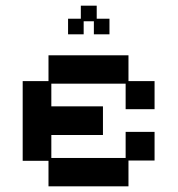

<svg xmlns="http://www.w3.org/2000/svg" viewBox="-20 -645 626 677"><path d="M151 12V-78H60V-359H151V-450H433V-359H525V-260H423V-350H161V-270H343V-169H161V-88H423V-180H525V-79H433V12ZM220 -524V-579H265V-625H321V-579H366V-524H311V-570H275V-524Z"/></svg>

Font: Pixelify Sans
Style: Regular
Weight: 400
Designer: Stefie Justprince
Foundry: Typecalism Foundryline
Version: Version 1.000;February 13, 2025;FontCreator 15.0.0.3015 64-b